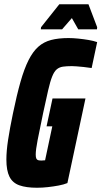

<svg xmlns="http://www.w3.org/2000/svg" viewBox="-20 -875 477 903"><path d="M154 8Q103 8 71 -3.5Q39 -15 24.5 -44Q10 -73 10 -125Q10 -164 18 -217Q26 -270 41 -342Q59 -429 76.5 -490.5Q94 -552 114.5 -592.5Q135 -633 160.5 -655.5Q186 -678 220.5 -687Q255 -696 302 -696Q323 -696 348 -693.5Q373 -691 396.5 -687Q420 -683 437 -677L411 -555Q392 -558 373 -560Q354 -562 339.5 -563Q325 -564 318 -564Q293 -564 276 -561.5Q259 -559 247 -549Q235 -539 225.5 -515.5Q216 -492 206.5 -450.5Q197 -409 183 -344Q166 -263 157 -216.5Q148 -170 148 -148Q148 -135 151 -129Q154 -123 160 -121.5Q166 -120 175 -120Q179 -120 182.5 -120.5Q186 -121 188.5 -121Q191 -121 192 -121L226 -281H199L227 -412H382L297 -14Q280 -7 256 -2.5Q232 2 205.5 5Q179 8 154 8ZM172 -737 173 -747 259 -855H396L437 -747L436 -737H348L318 -790L272 -737Z"/></svg>

Font: Saira ExtraCondensed Black
Style: Italic
Weight: 900
Width: 2
Italic angle: -12°
Designer: Hector Gatti with collaboration of the Omnibus-Type team
Foundry: Omnibus-Type
Version: Version 1.101